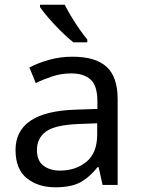

<svg xmlns="http://www.w3.org/2000/svg" viewBox="-20 -786 601 816"><path d="M288 -545Q386 -545 433 -502Q480 -459 480 -365V0H416L399 -76H395Q360 -32 321 -11Q282 10 215 10Q142 10 94 -28.5Q46 -67 46 -149Q46 -229 109 -272.5Q172 -316 303 -320L394 -323V-355Q394 -422 365 -448Q336 -474 283 -474Q241 -474 203 -461.5Q165 -449 132 -433L105 -499Q140 -518 188 -531.5Q236 -545 288 -545ZM393 -262 314 -259Q214 -255 175.5 -227Q137 -199 137 -148Q137 -103 164.5 -82Q192 -61 235 -61Q302 -61 347.5 -98.5Q393 -136 393 -214ZM255 -766Q266 -744 282.5 -716.5Q299 -689 317.5 -662.5Q336 -636 351 -618V-606H292Q269 -624 240 -652.5Q211 -681 186.5 -709.5Q162 -738 150 -756V-766Z"/></svg>

Font: BC Sans
Style: Regular
Weight: 400
Designer: Monotype Design Team
Province of B.C.
Foundry: Monotype Imaging Inc.
Version: Version 2.000;GOOG;noto-source:20170915:90ef993387c0